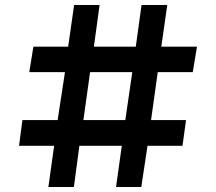

<svg xmlns="http://www.w3.org/2000/svg" viewBox="-20 -749 864 769"><path d="M196.8 -165H56.2L69.8 -268.1H210.9L240.2 -460H97.2L113.8 -562H252.9L276.9 -729H378.9L356 -562H523.9L546.9 -729H649.9L626 -562H769L752 -460H611.8L585 -268.1H725.1L710.9 -165H570.8L545.9 0H444.8L467.8 -165H297.9L275.9 0H173.8ZM481.9 -268.1 509.8 -460H340.8L314 -268.1Z"/></svg>

Font: Oakes Grotesk
Style: Bold Italic
Weight: 700
Designer: Samuel Oakes
Foundry: Samuel Oakes
Version: Version 1.0 | wf-rip DC20170320